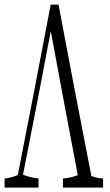

<svg xmlns="http://www.w3.org/2000/svg" viewBox="-31 -763 488 850"><path d="M247.6 27.3Q280.3 24.9 313.5 12.7Q253.4 -301.8 193.8 -625.5Q133.3 -302.7 70.8 10.7Q106 23.9 139.6 27.3Q139.6 52.2 139.6 67.4H-10.7Q-10.7 52.2 -10.7 27.3Q18.6 24.4 47.9 11.7Q122.1 -365.7 193.4 -742.7H228Q299.3 -363.3 373.5 16.1Q399.4 26.4 425.3 27.3Q425.3 52.2 425.3 67.4H247.6Q247.6 52.2 247.6 27.3Z"/></svg>

Font: Scarab Serif
Style: Condensed-Light
Weight: 300
Designer: John Roberts
Foundry: Scarab
Version: 1.0